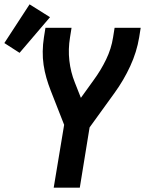

<svg xmlns="http://www.w3.org/2000/svg" viewBox="-63 -863 683 883"><path d="M184 0 232 -289 170 -447Q159 -475 150.5 -504.5Q142 -534 137.5 -564.5Q133 -595 133.5 -627Q134 -659 139 -691L146 -735H266L259 -691Q250 -637 256 -584Q262 -531 281 -484L309 -413L368 -495Q401 -540 425 -589.5Q449 -639 457 -691L464 -735H584L577 -691Q566 -624 536 -559Q506 -494 464 -436L349 -277L304 0ZM27 -620 -43 -665 73 -843 167 -784Z"/></svg>

Font: Iosevka Curly Extended
Style: Bold Italic
Weight: 700
Width: 7
Italic angle: -9°
Monospace: yes
Designer: Belleve Invis
Foundry: Belleve Invis
Version: Version 11.1.0; ttfautohint (v1.8.3)